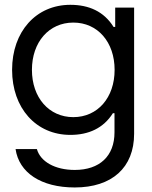

<svg xmlns="http://www.w3.org/2000/svg" viewBox="-20 -578 644 813"><path d="M296.4 215.8C454.1 215.8 547.9 131.8 547.9 -11.7V-545.9H467.8V-463.9H460.9C419.9 -529.8 356 -557.6 277.8 -557.6C132.8 -557.6 31.2 -444.3 31.2 -282.2C31.2 -120.1 132.8 -6.8 277.8 -6.8C355.5 -6.8 418 -35.2 458 -98.6H464.8V-17.6C464.8 83 401.9 141.6 296.4 141.6C212.4 141.6 150.9 106 136.2 53.2H45.9C60.5 153.3 153.8 215.8 296.4 215.8ZM115.2 -282.2C115.2 -399.9 187.5 -482.4 290.5 -482.4C393.6 -482.4 465.3 -399.9 465.3 -282.2C465.3 -164.6 393.6 -82 290.5 -82C187.5 -82 115.2 -164.6 115.2 -282.2Z"/></svg>

Font: Guggenheim Sans Display
Style: Regular
Weight: 400
Designer: Modified by Tom Baber under direction of Pentagram Design 2023
Foundry: rsms
Version: Version 1.001;Glyphs 3.1.2 (3151)